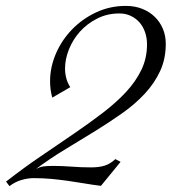

<svg xmlns="http://www.w3.org/2000/svg" viewBox="-137 -616 589 645"><path d="M38.6 -288.1Q31.2 -314.9 31.2 -342.8Q31.2 -390.6 51 -436.3Q70.8 -481.9 105.2 -517.3Q139.6 -552.7 186 -574.5Q232.4 -596.2 286.1 -596.2Q315.9 -596.2 340.6 -586.4Q365.2 -576.7 382.8 -559.6Q400.4 -542.5 410.2 -519.3Q419.9 -496.1 419.9 -468.8Q419.9 -418.5 401.1 -377.7Q382.3 -336.9 350.1 -302Q317.9 -267.1 274.9 -236.6Q231.9 -206.1 183.6 -176.3Q135.3 -146.5 84 -115.5Q32.7 -84.5 -15.6 -48.8Q-8.3 -52.2 -2.4 -54.2Q3.4 -56.2 10 -57.1Q16.6 -58.1 24.7 -58.3Q32.7 -58.6 44.4 -58.6Q71.8 -58.6 103.3 -56.2Q134.8 -53.7 168.5 -53.7Q182.6 -53.7 194.1 -55.2Q205.6 -56.6 215.3 -59.8Q225.1 -63 233.6 -68.4Q242.2 -73.7 250.5 -81.5L268.1 -72.3L202.1 8.3Q173.8 4.9 146.7 0.2Q119.6 -4.4 92.3 -8.3Q64.9 -12.2 36.4 -14.9Q7.8 -17.6 -23.4 -17.6Q-43.9 -17.6 -65.4 -11.2Q-86.9 -4.9 -105 9.3L-116.7 -5.9Q-58.6 -51.3 -0.7 -90.6Q57.1 -129.9 109.6 -165.8Q162.1 -201.7 207.3 -236.1Q252.4 -270.5 285.9 -306.4Q319.3 -342.3 338.1 -381.6Q356.9 -420.9 356.9 -466.8Q356.9 -488.8 350.3 -507.8Q343.8 -526.9 331.5 -540.8Q319.3 -554.7 302.2 -562.7Q285.2 -570.8 264.2 -570.8Q223.1 -570.8 189.5 -553.7Q155.8 -536.6 131.8 -510Q107.9 -483.4 94.7 -450.4Q81.5 -417.5 81.5 -385.7Q81.5 -368.7 85.9 -352.5Q90.3 -336.4 99.1 -323.2Z"/></svg>

Font: Dynalight
Style: Regular
Weight: 400
Version: Version 1.000